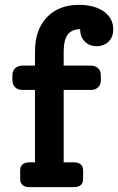

<svg xmlns="http://www.w3.org/2000/svg" viewBox="-20 -770 486 790"><path d="M377 -580Q348 -580 329 -599Q310 -618 310 -647V-650Q274 -649 258 -627Q242 -605 242 -555V-500H353Q373 -500 384 -489Q395 -478 395 -460V-440Q395 -422 384 -411Q373 -400 353 -400H242V-102H283Q322 -102 322 -68V-34Q322 0 283 0H102Q63 0 63 -34V-68Q63 -102 102 -102H124V-400H73Q53 -400 42 -411Q31 -422 31 -440V-460Q31 -478 42 -489Q53 -500 73 -500H124V-558Q124 -647 172.5 -698.5Q221 -750 305 -750Q369 -750 407.5 -722.5Q446 -695 446 -649Q446 -618 427 -599Q408 -580 377 -580Z"/></svg>

Font: Solway Medium
Style: Regular
Weight: 500
Designer: Mariya V. Pigoulevskaya
Foundry: The Northern Block Ltd.
Version: Version 1.000;hotconv 1.0.109;makeotfexe 2.5.65596